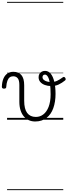

<svg xmlns="http://www.w3.org/2000/svg" viewBox="-76 -1287 726 2064"><path d="M302 19Q266 19 235 5.5Q204 -8 181 -34.5Q158 -61 145 -101Q132 -141 132 -193V-374Q132 -424 114.5 -445.5Q97 -467 66 -467Q44 -467 28.5 -455.5Q13 -444 3.5 -418.5Q-6 -393 -9 -352Q-9 -343 -15 -338.5Q-21 -334 -33 -334Q-43 -334 -49.5 -338.5Q-56 -343 -56 -355Q-54 -408 -38.5 -443.5Q-23 -479 4 -497Q31 -515 67 -515Q96 -515 117.5 -506.5Q139 -498 154 -480Q169 -462 176.5 -435Q184 -408 184 -370V-204Q184 -160 192 -127Q200 -94 216 -73Q232 -52 255 -41Q278 -30 309 -30Q332 -30 351.5 -36.5Q371 -43 389 -56.5Q407 -70 421.5 -90.5Q436 -111 446.5 -138Q457 -165 462.5 -199Q468 -233 468 -273Q468 -344 460.5 -391Q453 -438 439 -461.5Q425 -485 408 -485Q394 -485 387.5 -477Q381 -469 381 -458Q381 -441 394 -429Q407 -417 428.5 -411Q450 -405 477 -405Q509 -405 537.5 -418Q566 -431 601 -457Q608 -462 615 -459Q622 -456 626 -449Q630 -442 630 -434.5Q630 -427 623 -422Q591 -396 556 -379Q521 -362 475 -362Q437 -362 406 -373.5Q375 -385 357 -406Q339 -427 339 -457Q339 -477 347.5 -492Q356 -507 371.5 -516Q387 -525 408 -525Q445 -525 470 -494Q495 -463 508 -407Q521 -351 521 -278Q521 -235 515 -196.5Q509 -158 497 -124.5Q485 -91 467 -65Q449 -39 424.5 -20Q400 -1 369.5 9Q339 19 302 19ZM0 747H604V757H0ZM0 -20H604V0H0ZM0 -505H604V-500H0ZM0 -1267H604V-1257H0Z"/></svg>

Font: Playwrite VN Guides
Style: Regular
Weight: 400
Designer: Veronika Burian, José Scaglione
Foundry: TypeTogether
Version: Version 1.003